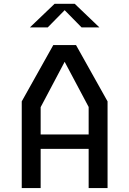

<svg xmlns="http://www.w3.org/2000/svg" viewBox="-20 -960 660 980"><path d="M91 0H187.5V-200H432.5V0H529V-442.5L368 -730H252L91 -442.5ZM132.5 -820H223.5L310 -908L396.5 -820H487.5L361.5 -940.5H258.5ZM187.5 -273.5V-413L310 -644.5L432.5 -414V-273.5Z"/></svg>

Font: Monaspace Krypton
Style: Regular
Weight: 400
Designer: Riley Cran & the Lettermatic Team
Foundry: Lettermatic
Version: Version 1.200 (Monaspace Krypton)